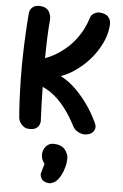

<svg xmlns="http://www.w3.org/2000/svg" viewBox="-61 -692 645 1008"><g transform="rotate(5 261.5 -187.5)"><path d="M413 1Q395 4 381 -0.5Q367 -5 357.5 -12Q348 -19 343.5 -25.5Q339 -32 339 -32Q311 -86 284 -122Q257 -158 230 -181.5Q203 -205 174.5 -220Q146 -235 113 -248L115 -364Q183 -383 229.5 -414.5Q276 -446 305.5 -482Q335 -518 351.5 -552Q368 -586 375 -611Q375 -611 377.5 -617Q380 -623 387.5 -629.5Q395 -636 407 -640Q419 -644 438 -640Q458 -636 467.5 -626Q477 -616 480 -605Q483 -594 482.5 -585.5Q482 -577 482 -577Q479 -538 463.5 -501Q448 -464 424.5 -430.5Q401 -397 371.5 -369.5Q342 -342 310.5 -322Q279 -302 249 -292Q295 -268 334 -228.5Q373 -189 403.5 -143Q434 -97 452 -54Q452 -54 453.5 -47.5Q455 -41 452.5 -31Q450 -21 441 -12Q432 -3 413 1ZM111 -1Q92 -1 80 -9Q68 -17 61.5 -27Q55 -37 53 -44.5Q51 -52 51 -52Q47 -95 44.5 -149Q42 -203 41 -263Q40 -323 41.5 -383.5Q43 -444 46 -501Q49 -558 53 -606Q53 -606 54 -612.5Q55 -619 60 -627.5Q65 -636 76 -642.5Q87 -649 106 -649Q126 -648 138 -641.5Q150 -635 156 -625Q162 -615 164.5 -605Q167 -595 167 -588.5Q167 -582 167 -582Q163 -541 161 -489.5Q159 -438 158.5 -380.5Q158 -323 158.5 -264Q159 -205 161 -149Q163 -93 165 -45Q165 -45 164 -38.5Q163 -32 158 -23Q153 -14 142 -7.5Q131 -1 111 -1ZM218 270Q202 264 196 254Q190 244 189.5 235.5Q189 227 189 227L204 175Q187 153 186.5 129.5Q186 106 199 88Q212 70 234 66Q259 65 275.5 71Q292 77 301 87.5Q310 98 315 109.5Q320 121 321 132Q321 158 314.5 182Q308 206 297.5 226Q287 246 273 259Q273 259 266 264Q259 269 247 272.5Q235 276 218 270Z"/></g></svg>

Font: Sour Gummy Medium
Style: Regular
Weight: 500
Designer: Stefie Justprince
Foundry: Eifetstype
Version: Version 1.000